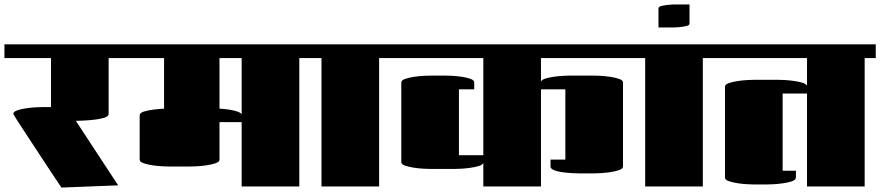

<svg xmlns="http://www.w3.org/2000/svg" viewBox="-20 -841 3970 866"><path d="M0 -579V-641H560V-579H470V-327Q470 -316 450.5 -310Q431 -304 404.5 -301Q378 -298 354.5 -297Q331 -296 322 -296L513 -5L257 5Q251 -4 233 -31Q215 -58 190.5 -95Q166 -132 140 -172Q114 -212 91 -246.5Q68 -281 54 -303.5Q40 -326 40 -327Q40 -337 57 -343Q74 -349 97.5 -352.5Q121 -356 141.5 -357Q162 -358 170 -358H210V-579Z M560 -579V-641H1380V-579H1330V0H1070V-290H970V-121Q970 -111 953 -105Q936 -99 912.5 -95.5Q889 -92 868.5 -91Q848 -90 840 -90H740Q732 -90 711.5 -91Q691 -92 667.5 -95.5Q644 -99 627 -105Q610 -111 610 -121V-321Q610 -332 629.5 -338Q649 -344 675 -347Q701 -350 720 -351V-579ZM1070 -325V-579H970V-351Q989 -350 1010.5 -347Q1032 -344 1049 -338.5Q1066 -333 1070 -325Z M1380 -579V-641H1740V-579H1690V0H1430V-579Z M1740 -579V-641H2840V-579H2420V-473Q2424 -482 2441 -487Q2458 -492 2479.5 -495Q2501 -498 2520.5 -499Q2540 -500 2549 -500H2660Q2668 -500 2688.5 -499Q2709 -498 2732.5 -494.5Q2756 -491 2773 -485Q2790 -479 2790 -469V-90Q2790 -80 2773 -74Q2756 -68 2732.5 -64.5Q2709 -61 2688.5 -60Q2668 -59 2660 -59H2593Q2583 -59 2562 -60Q2541 -61 2518 -64Q2495 -67 2479 -73.5Q2463 -80 2463 -90V-121H2530V-438H2420V0H2160V-106Q2156 -97 2139 -92Q2122 -87 2100.5 -84Q2079 -81 2059.5 -80Q2040 -79 2031 -79H1920Q1912 -79 1891.5 -80Q1871 -81 1847.5 -84.5Q1824 -88 1807 -94Q1790 -100 1790 -110V-469Q1790 -479 1807 -485Q1824 -491 1847.5 -494.5Q1871 -498 1891.5 -499Q1912 -500 1920 -500H1989Q1999 -500 2020 -499Q2041 -498 2064 -494.5Q2087 -491 2103 -485Q2119 -479 2119 -469V-438H2050V-141H2160V-579Z M3090 -821V-734Q3090 -727 3075 -723.5Q3060 -720 3043 -718.5Q3026 -717 3020 -717H2950V-804Q2950 -811 2965 -814.5Q2980 -818 2997.5 -819.5Q3015 -821 3020 -821ZM2840 -579V-641H3200V-579H3150V0H2890V-579Z M3200 -579V-641H3930V-579H3880V0H3620V-419H3510V-71H3570V-46Q3570 -44 3570 -41Q3570 -38 3569 -36Q3565 -27 3548 -22Q3531 -17 3509.5 -14Q3488 -11 3468.5 -10Q3449 -9 3440 -9H3380Q3372 -9 3351.5 -10Q3331 -11 3307.5 -14.5Q3284 -18 3267 -24Q3250 -30 3250 -40V-450Q3250 -460 3267 -466Q3284 -472 3307.5 -475.5Q3331 -479 3351.5 -480Q3372 -481 3380 -481H3491Q3500 -481 3519.5 -480Q3539 -479 3560.5 -476Q3582 -473 3599 -468Q3616 -463 3620 -454V-579Z"/></svg>

Font: Gajraj One
Style: Regular
Weight: 400
Designer: Saurabh Sharma
Foundry: Saurabh Sharma
Version: Version 1.000